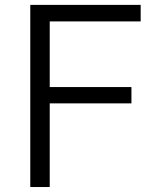

<svg xmlns="http://www.w3.org/2000/svg" viewBox="-20 -751 599 771"><path d="M101.6 0V-731.4H544.9V-665H179.7V-401.4H507.8V-335.9H179.7V0Z"/></svg>

Font: Gothic A1
Style: Regular
Weight: 400
Designer: HanYang I&C Co.,Ltd.
Foundry: HanYang I&C Co.,Ltd.
Version: Version 2.50